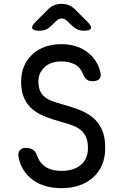

<svg xmlns="http://www.w3.org/2000/svg" viewBox="-20 -970 640 1000"><path d="M412 -585Q398 -621 368 -635.5Q338 -650 300 -650Q244 -650 212 -620Q180 -590 180 -547Q180 -516 189 -496Q198 -476 214.5 -463.5Q231 -451 253 -443Q275 -435 300 -428Q348 -415 389.5 -399.5Q431 -384 462 -359Q493 -334 510.5 -296Q528 -258 528 -199Q528 -151 512 -112.5Q496 -74 466.5 -47Q437 -20 395 -5Q353 10 300 10Q255 10 217 -1Q179 -12 150 -33.5Q121 -55 102 -85.5Q83 -116 76 -155Q73 -174 83 -187Q93 -200 114 -200Q134 -200 149 -192Q164 -184 172 -162Q186 -121 218 -100.5Q250 -80 300 -80Q332 -80 357.5 -88Q383 -96 401 -111Q419 -126 428.5 -148Q438 -170 438 -199Q438 -235 427.5 -257.5Q417 -280 398.5 -294.5Q380 -309 354.5 -318Q329 -327 300 -335Q257 -347 218.5 -361.5Q180 -376 151.5 -399Q123 -422 106.5 -457Q90 -492 90 -545Q90 -589 105 -624.5Q120 -660 147.5 -686Q175 -712 214 -726Q253 -740 300 -740Q340 -740 374 -729.5Q408 -719 434 -699.5Q460 -680 478 -652.5Q496 -625 503 -592Q508 -571 497.5 -559Q487 -547 463 -547Q443 -547 431.5 -556Q420 -565 412 -585ZM187 -810Q153 -810 148 -822Q143 -834 167 -858L230 -921Q245 -936 262 -943Q279 -950 300 -950Q321 -950 338.5 -943Q356 -936 371 -921L435 -857Q458 -834 453.5 -822Q449 -810 416 -810Q399 -810 385 -816Q371 -822 359 -833L330 -860Q316 -874 301 -874Q286 -874 272 -860L245 -834Q233 -822 218.5 -816Q204 -810 187 -810Z"/></svg>

Font: Maple Mono Normal
Style: Regular
Weight: 400
Monospace: yes
Designer: subframe7536
Version: Version 7.000